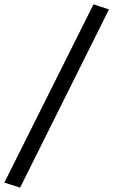

<svg xmlns="http://www.w3.org/2000/svg" viewBox="-45 -793 519 879"><path d="M-25 43 383 -773 454 -750 47 66Z"/></svg>

Font: Andada Pro SemiBold
Style: Italic
Weight: 600
Italic angle: -6.99998°
Designer: Carolina Giovagnoli
Foundry: Huerta Tipografica
Version: Version 3.005